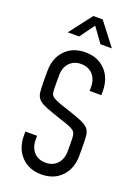

<svg xmlns="http://www.w3.org/2000/svg" viewBox="-183 -1064 838 1156"><g transform="rotate(20 236.0 -486.0)"><path d="M236.5 16Q156.5 16 107.8 -35Q59 -86 59 -169V-194H134V-169Q134 -119.5 162 -89.2Q190 -59 236.5 -59Q283 -59 311 -89.2Q339 -119.5 339 -169V-225Q339 -252.5 337 -268.8Q335 -285 326 -295Q317 -305 296 -313.8Q275 -322.5 236.5 -335Q170 -357 133.5 -371.5Q97 -386 81.2 -402.5Q65.5 -419 62.2 -446.2Q59 -473.5 59 -520V-581Q59 -664.5 107.8 -715.2Q156.5 -766 236.5 -766Q317 -766 365.5 -715.2Q414 -664.5 414 -581V-556H339V-581Q339 -630.5 311 -660.8Q283 -691 236.5 -691Q190 -691 162 -660.8Q134 -630.5 134 -581V-520Q134 -492.5 135.8 -476.2Q137.5 -460 146.5 -450.2Q155.5 -440.5 176.8 -431.5Q198 -422.5 236.5 -410Q303 -388.5 339.5 -373.8Q376 -359 391.8 -342.5Q407.5 -326 410.8 -299Q414 -272 414 -225V-169Q414 -86 365.5 -35Q317 16 236.5 16ZM94.5 -842.5 205.5 -987.5H265.5L377 -842.5H304L236 -937L167.5 -842.5Z"/></g></svg>

Font: Mohave Light
Style: Regular
Weight: 400
Version: Version 2.003